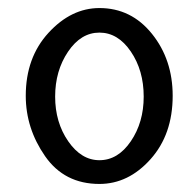

<svg xmlns="http://www.w3.org/2000/svg" viewBox="-20 -445 468 477"><path d="M227 12Q140 12 92 -57Q44 -126 44 -207Q44 -302 100.5 -363.5Q157 -425 227 -425Q306 -425 357.5 -361Q409 -297 409 -207Q409 -111 354 -49.5Q299 12 227 12ZM227 -47Q273 -47 305 -94Q337 -141 337 -205Q337 -270 305 -317Q273 -364 227 -364Q181 -364 149 -316.5Q117 -269 117 -205Q117 -141 149.5 -94Q182 -47 227 -47Z"/></svg>

Font: Junicode Cond Medium
Style: Regular
Weight: 500
Width: 3
Designer: Peter S. Baker
Version: Version 2.201